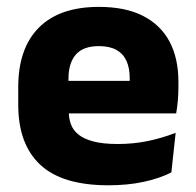

<svg xmlns="http://www.w3.org/2000/svg" viewBox="-20 -526 570 558"><path d="M295 12.5Q161 12.5 97 -47.2Q33 -107 33 -221.5V-272.5Q33 -385.5 93 -445.8Q153 -506 267.5 -506Q344.5 -506 395.8 -479.8Q447 -453.5 472.8 -405Q498.5 -356.5 498.5 -288.5V-272Q498.5 -253 496.8 -233.2Q495 -213.5 492 -196.5H354Q356 -225.5 356.5 -251.2Q357 -277 357 -298Q357 -328.5 347.5 -349.2Q338 -370 318.2 -381Q298.5 -392 267.5 -392Q221.5 -392 200.2 -367.2Q179 -342.5 179 -297V-252L180 -235.5V-200.5Q180 -181.5 186.2 -164.5Q192.5 -147.5 208.2 -134.8Q224 -122 251.8 -114.8Q279.5 -107.5 322.5 -107.5Q368 -107.5 410 -116.2Q452 -125 490.5 -140L478 -25Q444 -7.5 397.5 2.5Q351 12.5 295 12.5ZM114 -196.5V-291H461V-196.5Z"/></svg>

Font: Anek Tamil Medium
Style: Bold
Weight: 700
Version: Version 1.003